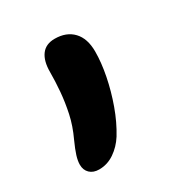

<svg xmlns="http://www.w3.org/2000/svg" viewBox="-95 -242 459 486"><g transform="rotate(-30 134.5 1.5)"><path d="M61 173Q44 173 34 163.5Q24 154 24 138Q24 127 28.5 112.5Q33 98 43 76Q58 44 64.5 13.5Q71 -17 73.5 -46.5Q76 -76 76 -103Q76 -135 89 -152.5Q102 -170 128 -170Q162 -170 181.5 -149.5Q201 -129 201 -91Q201 -59 193.5 -21Q186 17 172.5 54.5Q159 92 140 123Q126 145 105.5 159Q85 173 61 173Z"/></g></svg>

Font: Shantell Sans Light Medium
Style: Regular
Weight: 500
Version: Version 1.008;[ac192a2d6]